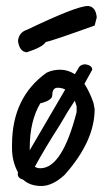

<svg xmlns="http://www.w3.org/2000/svg" viewBox="-20 -609 360 639"><path d="M40 -35Q20 -72 20 -115V-127Q20 -285 135 -367Q155 -377 180.5 -377Q206 -377 229 -362L240 -380Q246 -395 265 -395Q287 -391 287 -377L261 -330Q278 -304 291 -267L295 -246Q295 -139 195 -27Q155 10 117.5 10Q80 10 57 -11Q39 -16 39 -30Q39 -32 40 -35ZM40 -472Q42 -501 70 -510Q235 -589 272 -589Q273 -589 274 -589Q299 -586 302 -551L295 -524Q153 -473 132 -469Q122 -452 69 -435Q45 -437 40 -472ZM114 -49Q187 -49 235 -236V-255L229 -274Q206 -240 181 -196Q129 -115 96 -54Q104 -49 114 -49ZM79 -117V-109Q127 -192 197 -311Q186 -317 172 -317Q154 -317 154 -292Q154 -275 114 -265Q79 -206 79 -117Z"/></svg>

Font: Just Me Again Down Here
Style: Regular
Weight: 400
Designer: Kimberly Geswein
Foundry: Kimberly Geswein
Version: Version 1.002 2007